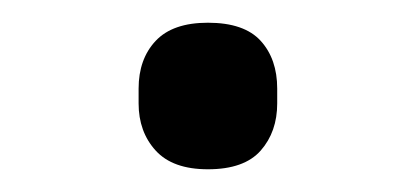

<svg xmlns="http://www.w3.org/2000/svg" viewBox="-20 -389 366 169"><path d="M163 -240Q132 -240 117 -256.5Q102 -273 102 -298V-311Q102 -337 117 -353Q132 -369 163 -369Q195 -369 209.5 -353Q224 -337 224 -311V-298Q224 -273 209.5 -256.5Q195 -240 163 -240Z"/></svg>

Font: IBM Plex Sans
Style: Regular
Weight: 400
Designer: Mike Abbink, Paul van der Laan, Pieter van Rosmalen
Foundry: Bold Monday
Version: Version 3.201